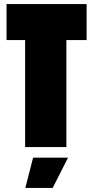

<svg xmlns="http://www.w3.org/2000/svg" viewBox="-20 -720 456 940"><path d="M103 0V-524H12V-700H404V-524H305V0ZM104 200 142 52H313L238 200Z"/></svg>

Font: Tektur Condensed ExtraBold
Style: Regular
Weight: 800
Width: 3
Designer: Adam Jagosz
Foundry: Adam Jagosz
Version: Version 1.005;gftools[0.9.30]